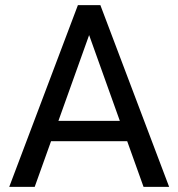

<svg xmlns="http://www.w3.org/2000/svg" viewBox="-20 -731 697 751"><path d="M115.7 0H16.1L284.7 -710.9H372.6L641.6 0H541.5L477.5 -178.7H179.7ZM328.6 -593.8 208.5 -258.3H448.7Z"/></svg>

Font: Bert Sans Medium
Style: Regular
Weight: 500
Designer: Christian Robertson, Adam Twardoch, & Cristiano Sobral
Foundry: Google
Version: Version 12.135;January 10, 2020;FontCreator 12.0.0.2547 64-b